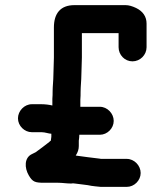

<svg xmlns="http://www.w3.org/2000/svg" viewBox="-20 -687 641 748"><path d="M104 -172H142C156 -172 170 -166 180 -166V-154C179 -149 179 -144 178 -139C176 -138 174 -136 172 -134C155 -120 135 -106 119 -94L105 -87C74 -73 75 -33 92 -4C107 22 117 25 152 25H206C223 25 239 28 257 28C262 27 267 27 272 28C290 31 320 33 336 37L352 39L372 41H474C503 41 528 16 528 -13C528 -42 503 -68 474 -68H379C375 -68 371 -68 368 -69C338 -72 306 -77 275 -81C283 -93 287 -105 287 -118V-139C288 -146 289 -154 289 -161V-162H369C398 -162 423 -187 423 -216C423 -245 398 -271 369 -271H293V-299C294 -309 294 -319 294 -329C294 -350 297 -375 297 -395C297 -417 299 -440 299 -463V-558H442V-503C442 -473 466 -448 496 -448C526 -448 551 -473 551 -503V-595C551 -622 537 -643 510 -656C495 -663 482 -667 469 -667H270C215 -667 190 -634 190 -580V-463C190 -439 188 -417 188 -394C188 -374 185 -350 185 -331C185 -322 185 -312 184 -302V-276C172 -279 155 -281 142 -281H104C75 -281 50 -255 50 -226C50 -197 75 -172 104 -172Z"/></svg>

Font: Electronic
Style: ExHv
Weight: 900
Version: Version 1.011